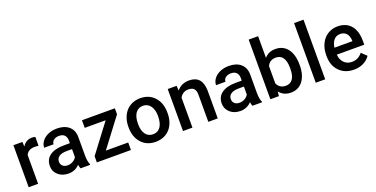

<svg xmlns="http://www.w3.org/2000/svg" viewBox="-23 -1504 4441 2269"><g transform="rotate(-20 2197.5 -370.0)"><path d="M337.4 -419.9Q314 -423.8 289.1 -423.8Q207.5 -423.8 179.2 -361.3V0H60.5V-528.3H173.8L176.8 -469.2Q219.7 -538.1 295.9 -538.1Q321.3 -538.1 337.9 -531.2Z M713.4 0Q705.6 -15.1 699.7 -49.3Q643.1 9.8 561 9.8Q481.4 9.8 431.2 -35.6Q380.9 -81.1 380.9 -147.9Q380.9 -232.4 443.6 -277.6Q506.3 -322.8 623 -322.8H695.8V-357.4Q695.8 -398.4 672.9 -423.1Q649.9 -447.8 603 -447.8Q562.5 -447.8 536.6 -427.5Q510.7 -407.2 510.7 -376H392.1Q392.1 -419.4 420.9 -457.3Q449.7 -495.1 499.3 -516.6Q548.8 -538.1 609.9 -538.1Q702.6 -538.1 757.8 -491.5Q813 -444.8 814.5 -360.4V-122.1Q814.5 -50.8 834.5 -8.3V0ZM583 -85.4Q618.2 -85.4 649.2 -102.5Q680.2 -119.6 695.8 -148.4V-248H631.8Q565.9 -248 532.7 -225.1Q499.5 -202.1 499.5 -160.2Q499.5 -126 522.2 -105.7Q544.9 -85.4 583 -85.4Z M1065.4 -94.7H1346.7V0H918V-77.6L1186 -432.6H922.9V-528.3H1336.4V-453.1Z M1411.6 -269Q1411.6 -346.7 1442.4 -408.9Q1473.1 -471.2 1528.8 -504.6Q1584.5 -538.1 1656.7 -538.1Q1763.7 -538.1 1830.3 -469.2Q1897 -400.4 1902.3 -286.6L1902.8 -258.8Q1902.8 -180.7 1872.8 -119.1Q1842.8 -57.6 1786.9 -23.9Q1731 9.8 1657.7 9.8Q1545.9 9.8 1478.8 -64.7Q1411.6 -139.2 1411.6 -263.2ZM1530.3 -258.8Q1530.3 -177.2 1564 -131.1Q1597.7 -85 1657.7 -85Q1717.8 -85 1751.2 -131.8Q1784.7 -178.7 1784.7 -269Q1784.7 -349.1 1750.2 -396Q1715.8 -442.9 1656.7 -442.9Q1598.6 -442.9 1564.5 -396.7Q1530.3 -350.6 1530.3 -258.8Z M2113.3 -528.3 2116.7 -467.3Q2175.3 -538.1 2270.5 -538.1Q2435.5 -538.1 2438.5 -349.1V0H2319.8V-342.3Q2319.8 -392.6 2298.1 -416.7Q2276.4 -440.9 2227.1 -440.9Q2155.3 -440.9 2120.1 -376V0H2001.5V-528.3Z M2875 0Q2867.2 -15.1 2861.3 -49.3Q2804.7 9.8 2722.7 9.8Q2643.1 9.8 2592.8 -35.6Q2542.5 -81.1 2542.5 -147.9Q2542.5 -232.4 2605.2 -277.6Q2668 -322.8 2784.7 -322.8H2857.4V-357.4Q2857.4 -398.4 2834.5 -423.1Q2811.5 -447.8 2764.6 -447.8Q2724.1 -447.8 2698.2 -427.5Q2672.4 -407.2 2672.4 -376H2553.7Q2553.7 -419.4 2582.5 -457.3Q2611.3 -495.1 2660.9 -516.6Q2710.4 -538.1 2771.5 -538.1Q2864.3 -538.1 2919.4 -491.5Q2974.6 -444.8 2976.1 -360.4V-122.1Q2976.1 -50.8 2996.1 -8.3V0ZM2744.6 -85.4Q2779.8 -85.4 2810.8 -102.5Q2841.8 -119.6 2857.4 -148.4V-248H2793.5Q2727.5 -248 2694.3 -225.1Q2661.1 -202.1 2661.1 -160.2Q2661.1 -126 2683.8 -105.7Q2706.5 -85.4 2744.6 -85.4Z M3564 -258.8Q3564 -135.7 3509 -63Q3454.1 9.8 3357.9 9.8Q3265.1 9.8 3213.4 -57.1L3207.5 0H3100.1V-750H3218.8V-477.5Q3270 -538.1 3356.9 -538.1Q3453.6 -538.1 3508.8 -466.3Q3564 -394.5 3564 -265.6ZM3445.3 -269Q3445.3 -355 3415 -397.9Q3384.8 -440.9 3327.1 -440.9Q3250 -440.9 3218.8 -373.5V-155.8Q3250.5 -86.9 3328.1 -86.9Q3383.8 -86.9 3414.1 -128.4Q3444.3 -169.9 3445.3 -253.9Z M3789.6 0H3670.9V-750H3789.6Z M4151.4 9.8Q4038.6 9.8 3968.5 -61.3Q3898.4 -132.3 3898.4 -250.5V-265.1Q3898.4 -344.2 3929 -406.5Q3959.5 -468.8 4014.6 -503.4Q4069.8 -538.1 4137.7 -538.1Q4245.6 -538.1 4304.4 -469.2Q4363.3 -400.4 4363.3 -274.4V-226.6H4018.1Q4023.4 -161.1 4061.8 -123Q4100.1 -85 4158.2 -85Q4239.7 -85 4291 -150.9L4355 -89.8Q4323.2 -42.5 4270.3 -16.4Q4217.3 9.8 4151.4 9.8ZM4137.2 -442.9Q4088.4 -442.9 4058.3 -408.7Q4028.3 -374.5 4020 -313.5H4246.1V-322.3Q4242.2 -381.8 4214.4 -412.4Q4186.5 -442.9 4137.2 -442.9Z"/></g></svg>

Font: Shabnam Medium FD
Style: Medium-FD
Weight: 500
Foundry: DejaVu fonts team - Redesigned by Saber Rastikerdar - Based on Vazir font
Version: Version 5.0.0